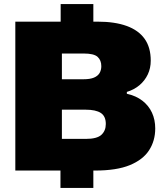

<svg xmlns="http://www.w3.org/2000/svg" viewBox="-20 -835 800 940"><path d="M55 0V-729H458Q542 -729 600 -708Q658 -687 688 -645Q718 -603 718 -538Q718 -501 703.5 -470.5Q689 -440 663 -418Q637 -396 601 -385V-376Q646 -366 677 -342Q708 -318 724 -283.5Q740 -249 740 -206Q740 -146 710 -99.5Q680 -53 615.5 -26.5Q551 0 445 0ZM283 -155H400Q455 -155 476.5 -175Q498 -195 498 -228Q498 -266 473.5 -282Q449 -298 399 -298H283ZM283 -447H389Q421 -447 440 -455Q459 -463 467.5 -477.5Q476 -492 476 -511Q476 -540 458 -556.5Q440 -573 390 -573H283ZM276 85V-90H437V85ZM277 -689V-815H437V-689Z"/></svg>

Font: Mona Sans Expanded Black
Style: Regular
Weight: 900
Width: 7
Designer: Deni Anggara
Foundry: GitHub
Version: Version 2.000